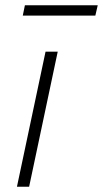

<svg xmlns="http://www.w3.org/2000/svg" viewBox="-20 -705 389 725"><path d="M44 0 152 -510H198L90 0ZM66 -646 74 -685H349L340 -646Z"/></svg>

Font: Saira ExtraLight
Style: Italic
Weight: 200
Italic angle: -12°
Designer: Hector Gatti with collaboration of the Omnibus-Type team
Foundry: Omnibus-Type
Version: Version 1.100; ttfautohint (v1.8.3)